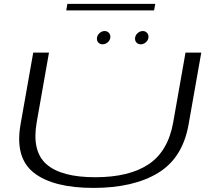

<svg xmlns="http://www.w3.org/2000/svg" viewBox="-20 -938 1100 962"><path d="M448 3.5Q248 3.5 150.8 -71.5Q53.5 -146.5 83 -315L146.5 -674.5H225.5L164 -326Q138.5 -180.5 212.8 -115.2Q287 -50 457 -50Q627.5 -50 725 -115.2Q822.5 -180.5 848 -326L909.5 -674.5H988.5L925 -315Q895.5 -146.5 772 -71.5Q648.5 3.5 448 3.5ZM494 -716Q481.5 -716 473.5 -724Q465.5 -732 465.5 -744Q465.5 -759.5 477.5 -771Q489.5 -782.5 504.5 -782.5Q516.5 -782.5 524.8 -774.2Q533 -766 533 -754Q533 -738.5 521 -727.2Q509 -716 494 -716ZM685 -716Q672.5 -716 664.5 -724Q656.5 -732 656.5 -744Q656.5 -759.5 668.5 -771Q680.5 -782.5 695.5 -782.5Q707.5 -782.5 715.8 -774.2Q724 -766 724 -754Q724 -738.5 712 -727.2Q700 -716 685 -716ZM312 -886 317.5 -918.5H758L752 -886Z"/></svg>

Font: Anybody UltraExpanded Light
Style: Italic
Weight: 300
Width: 9
Italic angle: -10°
Designer: Tyler Finck
Foundry: Etcetera Type Company
Version: Version 1.010; ttfautohint (v1.8.3) -l 8 -r 50 -G 200 -x 14 